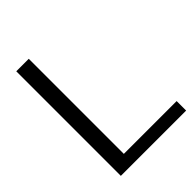

<svg xmlns="http://www.w3.org/2000/svg" viewBox="-205 -822 928 928"><g transform="rotate(-45 259.0 -357.5)"><path d="M71.3 0V-714.8H156.7V-64.9H517.6V0Z"/></g></svg>

Font: Pontano Sans
Style: Regular
Weight: 400
Designer: Vernon Adams
Foundry: Vernon Adams
Version: Version 2.001